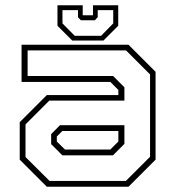

<svg xmlns="http://www.w3.org/2000/svg" viewBox="-20 -710 666 730"><path d="M158 0 55 -103V-245.5L158 -348.5H430V-368L399.5 -398.5H62V-540H468.5L571.5 -437V-103L468.5 0ZM217 -119.5 174.5 -162V-200L208 -234H453V-163L409.5 -119.5ZM168.5 -22H458.5L550.5 -114V-427L459 -518.5H85V-421H410L453 -378V-327.5H167.5L77 -237V-113ZM227 -141.5H399.5L430 -172V-212H217L196 -191V-172ZM254.5 -556 198.5 -612V-690H294.5V-652H333.5V-690H429.5V-612L373.5 -556ZM264 -574H364.5L410.5 -621V-671.5H351.5V-644.5L340.5 -633H287.5L276.5 -644.5V-671.5H217.5V-621Z"/></svg>

Font: Tourney Thin ExtraLight
Style: Regular
Weight: 250
Version: Version 1.015